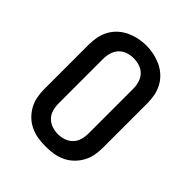

<svg xmlns="http://www.w3.org/2000/svg" viewBox="-207 -876 1014 1014"><g transform="rotate(45 300.0 -369.0)"><path d="M300 8Q271 8 242.5 3.5Q214 -1 188 -13Q162 -25 141 -45Q120 -65 106 -90Q92 -115 86.5 -143Q81 -171 81 -200V-535Q81 -564 86.5 -592Q92 -620 106 -645.5Q120 -671 141.5 -690.5Q163 -710 189 -722Q215 -734 243 -740Q271 -746 300 -746Q329 -746 357 -740Q385 -734 411 -722Q437 -710 458.5 -690.5Q480 -671 494 -645.5Q508 -620 513.5 -592Q519 -564 519 -535V-200Q519 -171 513.5 -143Q508 -115 494 -90Q480 -65 459 -45Q438 -25 412 -13Q386 -1 357.5 3.5Q329 8 300 8ZM300 -84Q323 -84 345 -91.5Q367 -99 383 -115.5Q399 -132 405.5 -154.5Q412 -177 412 -200V-535Q412 -558 405.5 -580.5Q399 -603 383 -620Q367 -637 344.5 -644Q322 -651 299 -651Q276 -651 254 -643.5Q232 -636 216.5 -619Q201 -602 194.5 -580Q188 -558 188 -535V-200Q188 -177 194.5 -154.5Q201 -132 217 -115.5Q233 -99 255 -91.5Q277 -84 300 -84Z"/></g></svg>

Font: Iosevka Curly Slab SmBdEx
Style: Regular
Weight: 600
Width: 7
Monospace: yes
Designer: Belleve Invis
Foundry: Belleve Invis
Version: Version 11.1.0; ttfautohint (v1.8.3)